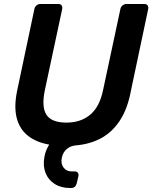

<svg xmlns="http://www.w3.org/2000/svg" viewBox="-20 -720 762 960"><path d="M330 220Q285 220 253 199.5Q221 179 207.5 144Q194 109 202 65Q205 46 211.5 31Q218 16 226 3Q162 -8 120 -41Q78 -74 63.5 -130.5Q49 -187 66 -268L152 -675Q154 -686 162.5 -693Q171 -700 181 -700H272Q283 -700 288 -693Q293 -686 291 -675L204 -268Q187 -186 212 -146.5Q237 -107 312 -107Q384 -107 431 -146.5Q478 -186 495 -268L582 -675Q584 -686 593 -693Q602 -700 612 -700H702Q713 -700 718 -693Q723 -686 721 -675L635 -268Q618 -176 579.5 -117.5Q541 -59 485.5 -29Q430 1 359 7Q333 9 314 25Q295 41 289 69Q283 98 297.5 117.5Q312 137 338 137H353Q364 137 369 143.5Q374 150 372 161L363 199Q360 209 353 214.5Q346 220 335 220Z"/></svg>

Font: Rubik Medium
Style: Italic
Weight: 500
Italic angle: -12°
Designer: Hubert and Fischer
Foundry: Hubert and Fischer
Version: Version 2.300;gftools[0.9.30]